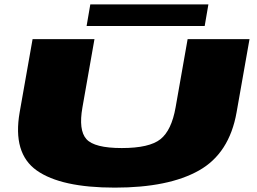

<svg xmlns="http://www.w3.org/2000/svg" viewBox="-20 -854 1176 878"><path d="M505 4Q259 4 148 -74.5Q37 -153 70 -341L129 -675H412L357 -363Q338.5 -259 375 -218Q411.5 -177 537 -177Q663 -177 713.8 -217.5Q764.5 -258 783 -363L838 -675H1121L1062 -341Q1029 -153 890 -74.5Q751 4 505 4ZM376 -735 393 -834H933L916 -735Z"/></svg>

Font: Anybody UltraExpanded Black
Style: Italic
Weight: 900
Width: 9
Italic angle: -10°
Designer: Tyler Finck
Foundry: Etcetera Type Company
Version: Version 1.010; ttfautohint (v1.8.3) -l 8 -r 50 -G 200 -x 14 